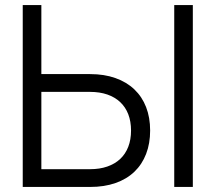

<svg xmlns="http://www.w3.org/2000/svg" viewBox="-20 -740 853 760"><path d="M143.7 -720H70V0H336.7Q393 0 437.2 -15.5Q481.5 -31 511.9 -60.1Q542.3 -89.2 558.3 -130.6Q574.3 -172 574.3 -223.3Q574.3 -274.8 558.3 -316Q542.3 -357.2 511.8 -386.2Q481.2 -415.3 436.9 -431Q392.7 -446.7 336.7 -446.7H143.7ZM143.7 -70.3V-376.3H336.3Q374.7 -376.3 404.8 -365.9Q434.8 -355.5 455.8 -335.8Q476.7 -316.2 487.7 -287.8Q498.7 -259.3 498.7 -223.3Q498.7 -187.3 487.7 -158.9Q476.7 -130.5 455.8 -110.8Q434.8 -91.2 404.8 -80.8Q374.7 -70.3 336.3 -70.3ZM669.7 0V-720H743.3V0Z"/></svg>

Font: Vela Sans GX ExtLt
Style: Regular
Weight: 200
Designer: Principal design: Mikhail Sharanda - project Manrope.
Design modification: Ravid Balaliev
Foundry: Mikhail Sharanda
Version: Version 1.001